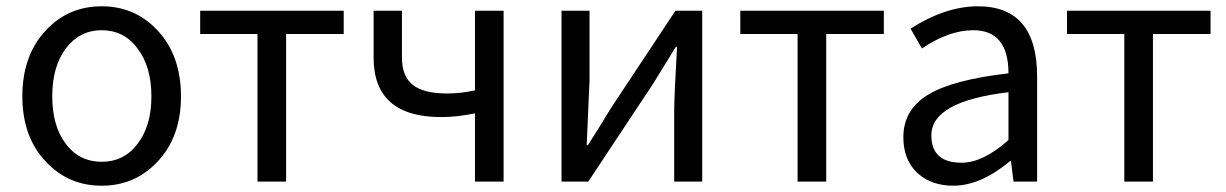

<svg xmlns="http://www.w3.org/2000/svg" viewBox="-20 -577 3894 610"><path d="M127 -62Q51 -141 51 -271Q51 -402 127 -482Q198 -557 303 -557Q408 -557 479 -482Q555 -402 555 -271Q555 -141 479 -62Q408 13 303 13Q198 13 127 -62ZM417 -120Q461 -177 461 -271Q461 -365 417 -423Q374 -481 303 -481Q233 -481 189 -423Q146 -365 146 -271Q146 -177 189 -120Q232 -63 303 -63Q374 -63 417 -120Z M798 -469H616V-543H1072V-469H889V0H798Z M1489 -217Q1432 -205 1382 -205Q1167 -205 1167 -394V-543H1257V-394Q1257 -334 1292 -307Q1326 -280 1401 -280Q1445 -280 1489 -290V-543H1580V0H1489Z M1764 -543H1853V-316Q1853 -326 1844 -116H1848Q1884 -172 1920 -232L2126 -543H2211V0H2122V-227Q2122 -268 2131 -428H2127L2055 -311L1849 0H1764Z M2514 -469H2332V-543H2788V-469H2605V0H2514Z M2895 -27Q2850 -69 2850 -141Q2850 -229 2930 -277Q3009 -324 3184 -344Q3184 -481 3072 -481Q2995 -481 2909 -423L2873 -486Q2984 -557 3087 -557Q3275 -557 3275 -334V0H3200L3192 -65H3189Q3095 13 3009 13Q2939 13 2895 -27ZM3184 -132V-284Q2939 -255 2939 -147Q2939 -60 3035 -60Q3103 -60 3184 -132Z M3552 -469H3370V-543H3826V-469H3643V0H3552Z"/></svg>

Font: 思源黑体R
Style: Regular
Weight: 400
Designer: Ryoko NISHIZUKA  (kana & ideographs); Paul D. Hunt (Latin, Greek & Cyrillic); Wenlong ZHANG  (bopomofo); Sandoll Communi
Foundry: Adobe Systems Incorporated
Version: Version 1.00 June 24, 2014, initial release